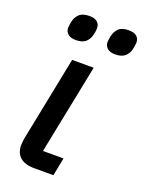

<svg xmlns="http://www.w3.org/2000/svg" viewBox="-140 -802 658 870"><g transform="rotate(20 189.0 -367.0)"><path d="M247 -87 230 0H139Q92 0 69 -20.5Q46 -41 46 -78Q46 -85 47 -93.5Q48 -102 49 -110L131 -520H235L148 -87ZM305 -610Q280 -610 267 -621.5Q254 -633 254 -651Q254 -655 255 -661.5Q256 -668 258 -680Q263 -704 278.5 -719Q294 -734 326 -734Q353 -734 365.5 -723Q378 -712 378 -693Q378 -689 377 -682.5Q376 -676 374 -664Q370 -641 353.5 -625.5Q337 -610 305 -610ZM116 -610Q90 -610 77 -621.5Q64 -633 64 -651Q64 -655 65 -661.5Q66 -668 68 -680Q73 -704 89 -719Q105 -734 137 -734Q163 -734 175.5 -723Q188 -712 188 -693Q188 -689 187.5 -682.5Q187 -676 184 -664Q180 -641 164 -625.5Q148 -610 116 -610Z"/></g></svg>

Font: IBM Plex Sans Medium
Style: Italic
Weight: 500
Italic angle: -11.31°
Designer: Mike Abbink, Paul van der Laan, Pieter van Rosmalen
Foundry: Bold Monday
Version: Version 3.201